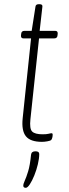

<svg xmlns="http://www.w3.org/2000/svg" viewBox="-20 -670 328 915"><path d="M180 6Q125 6 103.5 -20.5Q82 -47 88 -106L128 -487H92Q79 -487 80 -501L81 -509Q82 -523 97 -523H131L149 -638Q150 -650 165 -650H168Q184 -650 182 -638L169 -523H243Q256 -523 255 -509L254 -501Q253 -487 238 -487H166L125 -102Q120 -56 133.5 -43Q147 -30 183 -30Q202 -30 211.5 -32.5Q221 -35 226 -35Q231 -35 231 -28Q231 -21 229 -13.5Q227 -6 224 -3Q220 1 205.5 3.5Q191 6 180 6ZM103 225Q91 225 91 215Q91 206 98 191Q105 176 114 147Q123 118 128 67Q130 51 149 51Q167 51 167 64Q167 85 160.5 112.5Q154 140 143.5 166Q133 192 122 208.5Q111 225 103 225Z"/></svg>

Font: Asap Condensed Condensed Thin
Style: Italic
Weight: 100
Width: 3
Italic angle: -6°
Designer: Pablo Cosgaya
Foundry: Omnibus-Type
Version: Version 3.001; ttfautohint (v1.8.4.7-5d5b)